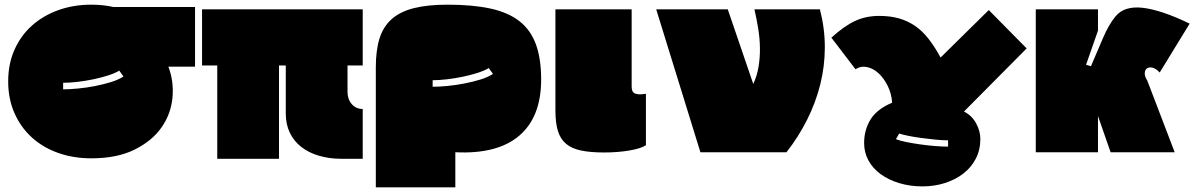

<svg xmlns="http://www.w3.org/2000/svg" viewBox="-20 -607 5117 821"><path d="M15 -259Q15 -334 42 -394.5Q69 -455 116.5 -497.5Q164 -540 229 -563.5Q294 -587 370 -587Q422 -587 465 -577H814V-322H700Q724 -259 717.5 -189.5Q711 -120 671 -62.5Q631 -5 556 32.5Q481 70 370 70Q294 70 229 47Q164 24 116.5 -19Q69 -62 42 -123Q15 -184 15 -259ZM508 -280 490 -305Q472 -294 442.5 -284.5Q413 -275 379.5 -268Q346 -261 312 -257Q278 -253 250 -253V-225Q278 -225 314 -228.5Q350 -232 386 -239Q422 -246 454.5 -256Q487 -266 508 -280Z M909 72V-327H844V-567H1531V-327H1466V-214Q1466 -183 1484 -162Q1502 -141 1531 -141V72H1440Q1388 72 1344 59Q1300 46 1268.5 21.5Q1237 -3 1219.5 -39Q1202 -75 1202 -122V-327H1173V72Z M1894 -587Q2001 -587 2077 -570.5Q2153 -554 2201 -516.5Q2249 -479 2271.5 -417.5Q2294 -356 2294 -267Q2294 -107 2200.5 -27Q2107 53 1927 44V194H1587V-319Q1587 -391 1602.5 -441.5Q1618 -492 1654 -524.5Q1690 -557 1749 -572Q1808 -587 1894 -587ZM2070 -316Q2052 -305 2022.5 -295.5Q1993 -286 1959.5 -279Q1926 -272 1892 -268Q1858 -264 1830 -264V-236Q1858 -236 1894 -239.5Q1930 -243 1966 -250Q2002 -257 2034.5 -267Q2067 -277 2088 -291Z M2681 -236Q2681 -212 2697 -206.5Q2713 -201 2742 -206V14Q2721 28 2671.5 36.5Q2622 45 2564 45Q2504 45 2464 36.5Q2424 28 2400 7.5Q2376 -13 2365.5 -47.5Q2355 -82 2355 -134V-567H2681V-236Z M3206 -567H3486Q3507 -486 3507 -405Q3507 -324 3487.5 -246Q3468 -168 3431 -94.5Q3394 -21 3343 44H2975L2786 -567H3092L3201 -248Q3217 -282 3223.5 -321Q3230 -360 3229.5 -401.5Q3229 -443 3222 -485.5Q3215 -528 3206 -567Z M4370 -400 4102 -130Q4136 -113 4154 -79.5Q4172 -46 4172 -13Q4172 34 4152.5 71.5Q4133 109 4099.5 135Q4066 161 4021 175.5Q3976 190 3925 190Q3871 190 3825 176Q3779 162 3745.5 137.5Q3712 113 3693.5 79Q3675 45 3675 5Q3675 -51 3702 -95.5Q3729 -140 3795 -168Q3792 -207 3776 -239.5Q3760 -272 3737.5 -293Q3715 -314 3688.5 -320Q3662 -326 3638 -311L3535 -446Q3590 -496 3636.5 -517.5Q3683 -539 3740 -539Q3786 -539 3823.5 -528.5Q3861 -518 3892.5 -496.5Q3924 -475 3950.5 -441Q3977 -407 4002 -361L4208 -564ZM3825 -36 3811 -12Q3828 -5 3856 0.5Q3884 6 3915.5 10.5Q3947 15 3978.5 17.5Q4010 20 4034 20V-7Q4010 -7 3979.5 -10Q3949 -13 3919.5 -17Q3890 -21 3865 -26Q3840 -31 3825 -36Z M4675 44H4409V-567H4675V-476L4624 -330L4645 -324Q4672 -387 4696.5 -444.5Q4721 -502 4750 -537Q4788 -583 4867.5 -573.5Q4947 -564 5067 -506L4939 -297Q4923 -314 4908.5 -317.5Q4894 -321 4885 -315Q4876 -309 4875 -295Q4874 -281 4886 -262L5003 44H4729L4675 -111Z"/></svg>

Font: ChangwonDangamAsac Bold
Style: Regular
Weight: 700
Designer: Choi Chi-young, Lee Youngbeen, Kim Jungjin, Yoon Jihee, Han Dohee
Foundry: YoonDesign Inc.
Version: Version 1.010;Build 20210623